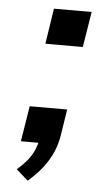

<svg xmlns="http://www.w3.org/2000/svg" viewBox="-49 -525 396 700"><g transform="rotate(5 149.5 -175.5)"><path d="M79 141 36 103Q58 84 73.5 65Q89 46 98 24Q107 2 111 -21L131 0H42L63 -130H200L186 -40Q181 -4 167.5 27Q154 58 132 86.5Q110 115 79 141ZM100 -362 120 -492H258L237 -362Z"/></g></svg>

Font: Nunito Sans 10pt Expanded SemiBold
Style: Italic
Weight: 600
Width: 7
Italic angle: -9°
Designer: Vernon Adams
Foundry: Vernon Adams
Version: Version 3.101;gftools[0.9.27]